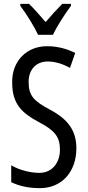

<svg xmlns="http://www.w3.org/2000/svg" viewBox="-20 -963 453 993"><path d="M177 -783H254C275 -829 317 -892 347 -933V-943H302C268 -908 250 -889 216 -849C186 -883 155 -920 130 -943H85V-933C120 -886 156 -827 177 -783ZM375 -196C375 -288 331 -347 238 -396C155 -441 128 -467 128 -540C128 -601 165 -645 227 -645C263 -645 302 -634 342 -612L369 -689C332 -708 281 -724 225 -724C118 -725 41 -647 43 -536C43 -423 95 -378 180 -332C262 -289 290 -257 290 -188C290 -123 251 -69 184 -69C139 -69 83 -82 38 -108V-21C80 0 129 10 187 10C300 10 375 -75 375 -196Z"/></svg>

Font: Noto Sans Ethiopic ExtCond
Style: Regular
Weight: 400
Width: 2
Designer: Monotype Design Team
Foundry: Monotype Imaging Inc.
Version: Version 2.102